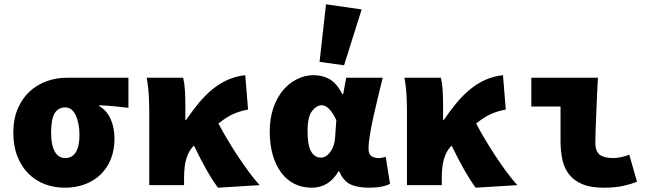

<svg xmlns="http://www.w3.org/2000/svg" viewBox="-20 -862 3040 894"><path d="M282 12Q232 12 188.5 -4.5Q145 -21 112.5 -53.5Q80 -86 61 -134Q42 -182 42 -244Q42 -308 63 -356.5Q84 -405 118.5 -436.5Q153 -468 197.5 -484Q242 -500 290 -500H578V-360Q558 -362 541.5 -364Q525 -366 509 -367.5Q493 -369 477 -370Q461 -371 442 -372V-368Q477 -348 495 -308Q513 -268 513 -216Q513 -163 496 -121Q479 -79 448.5 -49.5Q418 -20 375.5 -4Q333 12 282 12ZM284 -126Q316 -126 333 -153.5Q350 -181 350 -234Q350 -261 345.5 -284Q341 -307 333 -324.5Q325 -342 312.5 -352Q300 -362 284 -362Q252 -362 235 -335.5Q218 -309 218 -244Q218 -187 235 -156.5Q252 -126 284 -126Z M995 12Q969 -23 942 -70.5Q915 -118 883 -184L880 -181Q860 -161 848.5 -126Q837 -91 837 -31V0H675V-340Q675 -370 673 -414Q671 -458 663 -500H833Q839 -474 841 -442Q843 -410 843 -374V-304H847Q874 -344 903.5 -380Q933 -416 966.5 -444Q1000 -472 1038.5 -489.5Q1077 -507 1122 -512L1135 -352Q1098 -345 1067 -331.5Q1036 -318 997 -287Q1016 -251 1039.5 -211.5Q1063 -172 1088.5 -133.5Q1114 -95 1139.5 -60.5Q1165 -26 1189 0Z M1432 12Q1387 12 1351 -6Q1315 -24 1289.5 -58Q1264 -92 1250 -140.5Q1236 -189 1236 -250Q1236 -311 1253 -360Q1270 -409 1298.5 -442.5Q1327 -476 1364 -494Q1401 -512 1440 -512Q1482 -512 1515 -493Q1548 -474 1574 -424H1578L1592 -500H1762Q1752 -459 1740.5 -412Q1729 -365 1719 -320Q1709 -275 1702.5 -235.5Q1696 -196 1696 -170Q1696 -144 1709.5 -135Q1723 -126 1744 -126Q1758 -126 1776 -132L1796 -6Q1781 2 1757 7Q1733 12 1700 12Q1644 12 1611 -4Q1578 -20 1560 -64H1556Q1511 12 1432 12ZM1474 -128Q1498 -128 1517.5 -154Q1537 -180 1540 -218L1546 -302Q1533 -332 1515 -352Q1497 -372 1478 -372Q1454 -372 1433 -345Q1412 -318 1412 -252Q1412 -184 1429 -156Q1446 -128 1474 -128ZM1582 -558 1468 -574 1498 -842 1664 -818Z M2195 12Q2169 -23 2142 -70.5Q2115 -118 2083 -184L2080 -181Q2060 -161 2048.5 -126Q2037 -91 2037 -31V0H1875V-340Q1875 -370 1873 -414Q1871 -458 1863 -500H2033Q2039 -474 2041 -442Q2043 -410 2043 -374V-304H2047Q2074 -344 2103.5 -380Q2133 -416 2166.5 -444Q2200 -472 2238.5 -489.5Q2277 -507 2322 -512L2335 -352Q2298 -345 2267 -331.5Q2236 -318 2197 -287Q2216 -251 2239.5 -211.5Q2263 -172 2288.5 -133.5Q2314 -95 2339.5 -60.5Q2365 -26 2389 0Z M2790 12Q2731 12 2692.5 -4Q2654 -20 2631 -48.5Q2608 -77 2599 -117Q2590 -157 2590 -206V-366H2454V-500H2764Q2762 -462 2760 -419.5Q2758 -377 2756.5 -336.5Q2755 -296 2753.5 -260Q2752 -224 2752 -200Q2752 -157 2772.5 -141.5Q2793 -126 2836 -126Q2850 -126 2871 -130Q2892 -134 2910 -142L2946 -16Q2920 -5 2882 3.5Q2844 12 2790 12Z"/></svg>

Font: Source Code Pro Black
Style: Regular
Weight: 900
Monospace: yes
Designer: Paul D. Hunt, Teo Tuominen
Foundry: Adobe Systems Incorporated
Version: Version 2.030;PS 1.000;hotconv 16.6.51;makeotf.lib2.5.65220